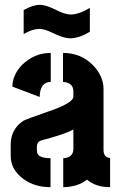

<svg xmlns="http://www.w3.org/2000/svg" viewBox="-20 -776 501 796"><path d="M78.1 -634.8V-734.4Q116.2 -755.9 146.5 -755.9Q170.9 -755.9 215.8 -733.4Q250 -715.8 274.4 -715.8Q308.6 -716.8 352.5 -743.2V-644.5Q307.6 -617.2 270.5 -617.2Q244.1 -617.2 198.2 -639.6Q165 -656.2 142.6 -656.2Q112.3 -655.3 78.1 -634.8ZM24.4 -128.9Q24.4 -72.3 78.1 -33.2Q124 0 189.5 0V-120.1Q139.6 -120.1 133.8 -143.6Q132.8 -149.4 132.8 -155.3V-168.9Q133.8 -185.5 145.5 -191.4Q150.4 -194.3 181.6 -202.1Q257.8 -223.6 284.2 -239.3V-159.2Q284.2 -129.9 256.8 -122.1Q250 -120.1 242.2 -120.1V0Q302.7 -1 340.8 -31.2Q377 0 436.5 0V-121.1Q410.2 -123 409.2 -152.3V-407.2Q409.2 -460.9 364.3 -506.8Q314.5 -556.6 241.2 -556.6V-436.5Q283.2 -433.6 284.2 -398.4V-376Q284.2 -348.6 179.7 -313.5Q89.8 -282.2 77.1 -275.4Q25.4 -241.2 24.4 -178.7ZM31.2 -417 144.5 -374Q145.5 -435.5 190.4 -436.5V-556.6Q123 -556.6 72.3 -507.8Q32.2 -466.8 31.2 -417Z"/></svg>

Font: Post No Bills Colombo ExtraBold
Style: Regular
Weight: 800
Designer: Kosala Senevirathne, Siva Puranthara, Lasantha Premarathna, Tharique Azeez
Foundry: Mooniak
Version: Version 1.220 ; ttfautohint (v1.6)